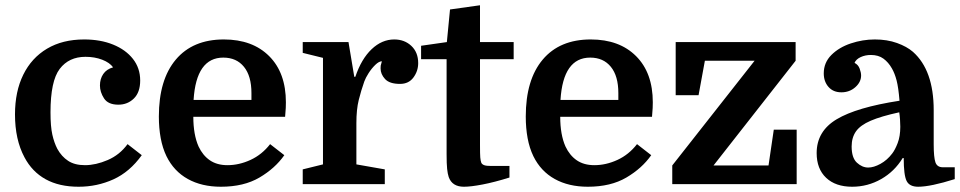

<svg xmlns="http://www.w3.org/2000/svg" viewBox="-20 -700 3650 730"><path d="M300 -550Q362 -550 410 -530.5Q458 -511 485.5 -476Q513 -441 513 -394Q513 -349 489 -325.5Q465 -302 430 -302Q391 -302 375.5 -326Q360 -350 360 -375Q360 -400 372.5 -418.5Q385 -437 410 -444Q397 -462 368.5 -473Q340 -484 305 -484Q242 -484 207 -438Q172 -392 172 -273Q172 -219 179 -188Q186 -157 198 -134Q214 -105 239 -88.5Q264 -72 303 -72Q344 -72 389.5 -91.5Q435 -111 465 -152L519 -110Q473 -46 411 -18Q349 10 279 10Q205 10 153.5 -18.5Q102 -47 73 -102Q37 -169 37 -265Q37 -352 68.5 -416Q100 -480 159 -515Q218 -550 300 -550Z M1064 -256H715Q715 -188 735 -143Q751 -109 778 -90.5Q805 -72 845 -72Q889 -72 932.5 -92Q976 -112 1007 -152L1061 -110Q1026 -60 966.5 -25Q907 10 820 10Q747 10 694 -19.5Q641 -49 613 -106Q598 -137 591 -175Q584 -213 584 -257Q584 -397 648.5 -473.5Q713 -550 831 -550Q940 -550 1003.5 -486.5Q1067 -423 1067 -311Q1067 -300 1066.5 -289.5Q1066 -279 1064 -256ZM829 -481Q726 -481 716 -320H936V-346Q936 -411 907.5 -446Q879 -481 829 -481Z M1432 -467Q1432 -467 1432 -467Q1432 -467 1432 -467Q1421 -467 1407 -453.5Q1393 -440 1381.5 -422Q1370 -404 1365 -390Q1353 -356 1344 -320Q1335 -284 1335 -232V-75L1443 -56V0H1131V-56L1208 -75V-480L1131 -499V-540H1305L1327 -408H1331Q1354 -476 1393 -513Q1432 -550 1479 -550Q1518 -550 1544 -525.5Q1570 -501 1570 -460Q1570 -430 1552 -405.5Q1534 -381 1501 -381Q1461 -381 1444 -399.5Q1427 -418 1427 -440Q1427 -447 1427.5 -450.5Q1428 -454 1432 -467Z M1581 -475V-526L1679 -540L1691 -664L1805 -680V-540H1933V-475H1805V-148Q1805 -114 1806 -101.5Q1807 -89 1810 -81Q1813 -75 1821 -72Q1829 -69 1847 -69H1917V-25Q1859 -7 1814.5 1.5Q1770 10 1744 10Q1699 10 1686 -27Q1682 -39 1680 -58Q1678 -77 1678 -114V-475Z M2459 -256H2110Q2110 -188 2130 -143Q2146 -109 2173 -90.5Q2200 -72 2240 -72Q2284 -72 2327.5 -92Q2371 -112 2402 -152L2456 -110Q2421 -60 2361.5 -25Q2302 10 2215 10Q2142 10 2089 -19.5Q2036 -49 2008 -106Q1993 -137 1986 -175Q1979 -213 1979 -257Q1979 -397 2043.5 -473.5Q2108 -550 2226 -550Q2335 -550 2398.5 -486.5Q2462 -423 2462 -311Q2462 -300 2461.5 -289.5Q2461 -279 2459 -256ZM2224 -481Q2121 -481 2111 -320H2331V-346Q2331 -411 2302.5 -446Q2274 -481 2224 -481Z M2902 -71 2922 -207H3009V0H2536V-71L2849 -469H2660L2636 -338H2549V-540H3005V-469L2693 -71Z M3085 -118Q3085 -201 3161 -246.5Q3237 -292 3400 -317Q3396 -367 3389 -394Q3382 -421 3371 -440Q3358 -463 3339 -477Q3320 -491 3291 -491Q3270 -491 3252.5 -483Q3235 -475 3229 -461Q3243 -454 3248.5 -439Q3254 -424 3254 -413Q3254 -388 3232 -368.5Q3210 -349 3179 -349Q3148 -349 3130 -369.5Q3112 -390 3112 -421Q3112 -462 3141 -491Q3170 -520 3215 -535Q3260 -550 3306 -550Q3353 -550 3390.5 -536.5Q3428 -523 3451 -503Q3530 -433 3530 -281V-151Q3530 -102 3536.5 -83Q3543 -64 3565 -64H3610V-19Q3518 10 3471 10Q3438 10 3427 -12Q3416 -34 3416 -99H3412Q3381 -48 3330 -19Q3279 10 3220 10Q3157 10 3121 -24Q3085 -58 3085 -118ZM3281 -63Q3302 -63 3327.5 -77Q3353 -91 3372 -116Q3383 -130 3393 -156Q3403 -182 3403 -218Q3403 -230 3402 -245Q3401 -260 3399 -273Q3330 -258 3290.5 -241Q3251 -224 3234.5 -200.5Q3218 -177 3218 -143Q3218 -100 3238 -81.5Q3258 -63 3281 -63Z"/></svg>

Font: Domine
Style: Bold
Weight: 700
Designer: Pablo Impallari, Rodrigo Fuenzalida, Brenda Gallo
Foundry: Pablo Impallari, Rodrigo Fuenzalida, Brenda Gallo
Version: Version 2.000